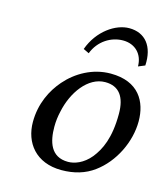

<svg xmlns="http://www.w3.org/2000/svg" viewBox="-101 -724 707 813"><g transform="rotate(15 253.0 -317.5)"><path d="M146 -346C107 -301 74 -237 74 -156C74 -66 130 10 243 10C298 10 346 -4 385 -33C459 -87 506 -184 506 -274C506 -360 463 -439 340 -439C261 -439 192 -399 146 -346ZM327 -398C388 -398 417 -357 417 -283C417 -176 389 -121 359 -83C327 -44 289 -31 261 -31C184 -31 167 -96 167 -160C167 -184 170 -207 175 -228C193 -315 251 -398 327 -398ZM443 -498 472 -510C477 -595 436 -645 366 -645C307 -645 233 -596 202 -510L227 -498C249 -556 302 -588 354 -588C408 -588 443 -551 443 -498Z"/></g></svg>

Font: Libertinus Sans
Style: Italic
Weight: 400
Italic angle: -12°
Designer: Philipp H. Poll, Khaled Hosny
Foundry: Caleb Maclennan
Version: Version 7.050;RELEASE